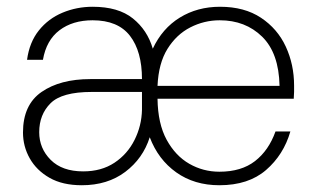

<svg xmlns="http://www.w3.org/2000/svg" viewBox="-20 -536 933 568"><path d="M222 12Q165 12 126.5 -10Q88 -32 68 -67.5Q48 -103 48 -144Q48 -226 103 -264Q158 -302 247 -302H400Q400 -384 364.5 -430Q329 -476 254 -476Q195 -476 156 -446.5Q117 -417 107 -359H60Q67 -411 95 -446Q123 -481 165 -498.5Q207 -516 254 -516Q330 -516 373 -481.5Q416 -447 432 -392Q460 -452 512 -484Q564 -516 631 -516Q703 -516 752 -483.5Q801 -451 825.5 -398Q850 -345 850 -283Q850 -273 850 -264.5Q850 -256 849 -244H446Q447 -170 473 -122.5Q499 -75 540 -51.5Q581 -28 629 -28Q694 -28 734.5 -59.5Q775 -91 795 -147H839Q819 -78 767 -33Q715 12 629 12Q555 12 501.5 -26Q448 -64 423 -130Q403 -67 350.5 -27.5Q298 12 222 12ZM446 -282H807Q805 -379 755.5 -427.5Q706 -476 630 -476Q584 -476 543 -455Q502 -434 475.5 -391.5Q449 -349 446 -282ZM226 -29Q280 -29 318.5 -54.5Q357 -80 378 -122Q399 -164 400 -211V-264H251Q163 -264 129.5 -230.5Q96 -197 96 -145Q96 -97 130 -63Q164 -29 226 -29Z"/></svg>

Font: DM Sans ExtraLight
Style: Regular
Weight: 200
Designer: Colophon Foundry, Jonny Pinhorn
Foundry: Colophon Foundry
Version: Version 4.004; ttfautohint (v1.8.4.7-5d5b)